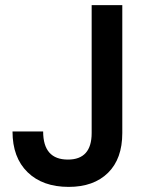

<svg xmlns="http://www.w3.org/2000/svg" viewBox="-20 -720 569 752"><path d="M249 12Q147 12 88 -45.5Q29 -103 29 -205H149Q149 -95 246 -95Q339 -95 339 -199V-700H459V-199Q459 -98 403 -43Q347 12 249 12Z"/></svg>

Font: AWOL-DM SemiBold
Style: Regular
Weight: 600
Designer: Colophon Foundry, Jonny Pinhorn, Mikhail Sharanda
Foundry: Colophon Foundry
Version: Version 1.000;Glyphs 3.2.3 (3260)